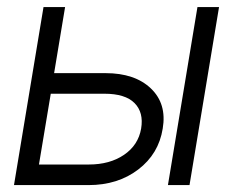

<svg xmlns="http://www.w3.org/2000/svg" viewBox="-20 -536 675 556"><path d="M136.7 -324.2H285.6Q370.6 -324.2 417 -279.8Q463.4 -235.4 451.2 -163.6Q439.5 -90.3 380.4 -45.2Q321.3 0 236.3 0H20.5L106 -515.6H168.5ZM127 -264.6 92.8 -59.6H237.3Q297.9 -59.6 339.1 -87.6Q380.4 -115.7 388.7 -163.6Q396.5 -210.4 369.6 -237.5Q342.8 -264.6 282.2 -264.6ZM466.3 0 551.8 -515.6H614.3L528.8 0Z"/></svg>

Font: Inter Display Light
Style: Italic
Weight: 300
Italic angle: -9.39999°
Designer: Rasmus Andersson
Foundry: rsms
Version: Version 4.000;git-a52131595